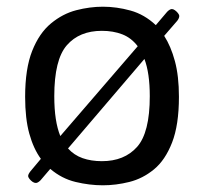

<svg xmlns="http://www.w3.org/2000/svg" viewBox="-20 -548 609 573"><path d="M287 -528Q328 -528 369.5 -516.5Q411 -505 445 -473L479 -513Q487 -521 493 -521Q497 -521 502 -517.5Q507 -514 511 -509Q515 -504 515 -500Q515 -494 509 -486L470 -441Q490 -410 502 -365.5Q514 -321 514 -259Q514 -175 493.5 -122.5Q473 -70 439.5 -42.5Q406 -15 366 -5Q326 5 287 5Q247 5 205.5 -5Q164 -15 130 -44L101 -10Q93 -2 87 -2Q82 -2 77 -5.5Q72 -9 68 -14Q64 -19 64 -23Q64 -28 71 -37L102 -74Q80 -104 67.5 -149Q55 -194 55 -259Q55 -343 76 -396Q97 -449 132 -478Q167 -507 207.5 -517.5Q248 -528 287 -528ZM411 -372 183 -105Q201 -85 226.5 -76Q252 -67 284 -67Q351 -67 389 -109.5Q427 -152 427 -261Q427 -330 411 -372ZM284 -456Q217 -456 179.5 -413Q142 -370 142 -261Q142 -223 146.5 -193.5Q151 -164 160 -142L391 -410Q372 -435 345 -445.5Q318 -456 284 -456Z"/></svg>

Font: Asap VF Beta
Style: Regular
Weight: 400
Designer: Pablo Cosgaya
Foundry: Pablo Cosgaya
Version: Version 1.007